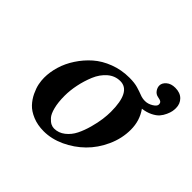

<svg xmlns="http://www.w3.org/2000/svg" viewBox="-143 -720 890 890"><g transform="rotate(45 302.0 -275.0)"><path d="M198.2 -172.9Q198.2 -129.9 206.1 -99.4Q213.9 -68.8 226.3 -55.2Q238.8 -41.5 249.5 -36.1Q260.3 -30.8 271 -30.8Q300.3 -30.8 324.5 -49.8Q348.6 -68.8 362.5 -96.9Q376.5 -125 386 -159.7Q395.5 -194.3 399.2 -222.2Q402.8 -250 402.8 -272Q402.8 -403.8 333 -403.8Q298.3 -403.8 271.2 -380.4Q244.1 -356.9 229 -320.6Q213.9 -284.2 206.1 -246.1Q198.2 -208 198.2 -172.9ZM71.8 -165Q71.8 -201.7 83.3 -240.2Q94.7 -278.8 118.7 -315.4Q142.6 -352.1 175.3 -380.9Q208 -409.7 253.9 -427.2Q299.8 -444.8 352.1 -444.8Q385.3 -444.8 407.5 -438.2Q429.7 -431.6 445.6 -425.3Q461.4 -418.9 479 -418.9Q498.5 -418.9 517.3 -430.4Q536.1 -441.9 536.1 -453.1Q536.1 -462.9 530.5 -467.5Q524.9 -472.2 507.8 -475.1Q493.2 -478 484.1 -490.7Q475.1 -503.4 475.1 -517.1Q475.1 -533.7 491.5 -547.9Q507.8 -562 535.2 -562Q567.4 -562 585.7 -543.7Q604 -525.4 604 -497.1Q604 -487.3 602.1 -476.3Q600.1 -465.3 593 -449.5Q585.9 -433.6 575 -420.9Q564 -408.2 542.7 -397.7Q521.5 -387.2 494.1 -383.8Q526.9 -337.9 526.9 -278.8Q526.9 -221.2 502.2 -166.7Q477.5 -112.3 438 -73.5Q398.4 -34.7 347.7 -11.2Q296.9 12.2 246.1 12.2Q205.6 12.2 173.3 -1.2Q141.1 -14.6 122.6 -34.4Q104 -54.2 92 -79.3Q80.1 -104.5 75.9 -125.5Q71.8 -146.5 71.8 -165Z"/></g></svg>

Font: Linux Libertine G
Style: Semibold Italic
Weight: 600
Italic angle: -11.5°
Designer: Philipp H. Poll
Foundry: Philipp H. Poll
Version: Version 5.1.1